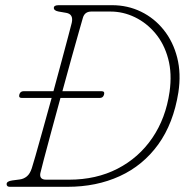

<svg xmlns="http://www.w3.org/2000/svg" viewBox="-20 -720 736 740"><path d="M5.5 -10.5Q5.5 -21.5 27 -24.5L57 -28.5Q71.5 -30.5 83.5 -40.2Q95.5 -50 102.5 -71.5Q105 -78.5 116.5 -118.5Q128 -158.5 144.5 -218Q161 -277.5 179 -342.5H64Q51 -342.5 54.5 -355.5Q58 -368.5 71 -368.5H186Q202.5 -429 217.5 -484.8Q232.5 -540.5 243 -580.2Q253.5 -620 256.5 -632Q264 -665.5 235 -670.5L206 -675.5Q187.5 -679 187.5 -689.5Q187.5 -700 206 -700H412Q472 -700 523.5 -675Q575 -650 611.2 -604.5Q647.5 -559 663 -497.8Q678.5 -436.5 667.5 -364Q648.5 -244.5 589.8 -163.2Q531 -82 441.2 -41Q351.5 0 240 0H18Q5.5 0 5.5 -10.5ZM246 -27.5Q351 -27.5 433 -69.8Q515 -112 567 -188.2Q619 -264.5 633.5 -366Q643.5 -436.5 628.2 -493.5Q613 -550.5 579.2 -591Q545.5 -631.5 500.2 -653.5Q455 -675.5 405.5 -675.5H332Q306.5 -675.5 299.5 -651.5Q296.5 -641 284.5 -599Q272.5 -557 255.5 -496Q238.5 -435 220.5 -368.5H371.5Q384.5 -368.5 381 -355.5Q377.5 -342.5 364.5 -342.5H213Q194.5 -274 177.2 -211Q160 -148 148.8 -104.8Q137.5 -61.5 135.5 -52.5Q131 -27.5 158 -27.5Z"/></svg>

Font: Fraunces 72pt S100 Thin
Style: Italic
Weight: 100
Italic angle: -16°
Version: Version 1.000; ttfautohint (v1.8.3)